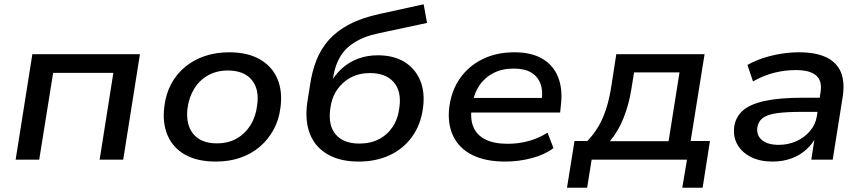

<svg xmlns="http://www.w3.org/2000/svg" viewBox="-20 -745 4035 896"><path d="M53 0 131 -492H633L555 0H445L509 -405H228L163 0Z M987 9Q901 9 844 -23Q787 -55 762 -113.5Q737 -172 747 -248Q754 -307 779 -353.5Q804 -400 844 -433Q884 -466 936 -483.5Q988 -501 1049 -501Q1135 -501 1192 -468.5Q1249 -436 1274 -378.5Q1299 -321 1289 -244Q1282 -186 1256.5 -139.5Q1231 -93 1191.5 -59.5Q1152 -26 1100.5 -8.5Q1049 9 987 9ZM992 -76Q1045 -76 1084.5 -98.5Q1124 -121 1149 -161Q1174 -201 1180 -254Q1191 -329 1154.5 -372.5Q1118 -416 1043 -416Q992 -416 952 -394Q912 -372 887 -332Q862 -292 855 -239Q846 -164 882 -120Q918 -76 992 -76Z M1654 9Q1567 9 1508.5 -25Q1450 -59 1426 -121Q1402 -183 1414 -267L1427 -349Q1436 -411 1456.5 -463.5Q1477 -516 1514 -558Q1551 -600 1609.5 -631Q1668 -662 1752 -680L1957 -725L1973 -638L1744 -589Q1682 -576 1638 -549.5Q1594 -523 1569.5 -483.5Q1545 -444 1536 -391L1531 -356H1521Q1543 -396 1575.5 -425.5Q1608 -455 1650.5 -471Q1693 -487 1743 -487Q1816 -487 1866.5 -456.5Q1917 -426 1940.5 -370.5Q1964 -315 1954 -241Q1944 -164 1903.5 -107.5Q1863 -51 1799 -21Q1735 9 1654 9ZM1657 -75Q1709 -75 1748.5 -95.5Q1788 -116 1813 -154Q1838 -192 1844 -245Q1854 -320 1817 -362Q1780 -404 1706 -404Q1656 -404 1616.5 -383Q1577 -362 1552 -324.5Q1527 -287 1521 -236Q1511 -158 1547.5 -116.5Q1584 -75 1657 -75Z M2338 9Q2245 9 2183.5 -22Q2122 -53 2094.5 -111Q2067 -169 2077 -247Q2087 -323 2127 -380Q2167 -437 2232 -469Q2297 -501 2381 -501Q2461 -501 2512.5 -470Q2564 -439 2585.5 -382.5Q2607 -326 2597 -250L2594 -220H2158L2168 -288H2529L2507 -270Q2515 -319 2502.5 -353.5Q2490 -388 2459 -406.5Q2428 -425 2377 -425Q2324 -425 2283.5 -404.5Q2243 -384 2218 -347.5Q2193 -311 2185 -263L2182 -248Q2173 -193 2188.5 -154Q2204 -115 2244.5 -94.5Q2285 -74 2349 -74Q2400 -74 2447.5 -87Q2495 -100 2535 -126L2563 -54Q2522 -23 2461.5 -7Q2401 9 2338 9Z M2626 131 2661 -87H2721Q2751 -118 2773 -155.5Q2795 -193 2810 -241Q2825 -289 2834 -350L2856 -492H3268L3203 -87H3293L3259 131H3164L3186 0H2741L2720 131ZM2826 -86H3100L3151 -407H2939L2926 -327Q2915 -257 2889.5 -193.5Q2864 -130 2826 -86Z M3585 9Q3527 9 3485 -12Q3443 -33 3422 -69Q3401 -105 3406 -151Q3412 -198 3446 -228.5Q3480 -259 3549 -274Q3618 -289 3728 -289H3821L3811 -223H3724Q3648 -223 3603.5 -216.5Q3559 -210 3538.5 -193.5Q3518 -177 3514 -149Q3510 -112 3537 -90.5Q3564 -69 3614 -69Q3658 -69 3696 -86Q3734 -103 3760 -133.5Q3786 -164 3792 -203L3809 -313Q3818 -367 3789 -392.5Q3760 -418 3694 -418Q3643 -418 3593 -405.5Q3543 -393 3494 -365L3468 -442Q3502 -461 3541.5 -474Q3581 -487 3624 -494Q3667 -501 3708 -501Q3786 -501 3835 -478Q3884 -455 3903.5 -409.5Q3923 -364 3913 -296L3866 0H3766L3783 -109H3790Q3772 -73 3741.5 -46Q3711 -19 3671.5 -5Q3632 9 3585 9Z"/></svg>

Font: Nunito Sans 10pt SemiExpanded SemiBold
Style: Italic
Weight: 600
Width: 6
Italic angle: -9°
Designer: Vernon Adams
Foundry: Vernon Adams
Version: Version 3.101;gftools[0.9.27]